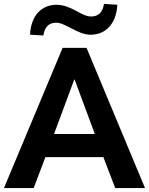

<svg xmlns="http://www.w3.org/2000/svg" viewBox="-27 -964 763 984"><path d="M145.5 0 205.6 -158.7H502.9L563.5 0H716.3L416.5 -718.8H293.9L-6.8 0ZM195.3 -782.2C201.2 -824.2 222.7 -847.7 260.7 -847.7C282.2 -847.7 300.8 -837.9 332.5 -821.8C375 -799.8 402.8 -786.1 438.5 -786.1C515.1 -786.1 569.8 -843.8 574.2 -939.5L505.9 -944.3C499.5 -902.3 478.5 -879.4 440.4 -879.4C420.4 -879.4 398.9 -887.7 365.7 -907.2C326.2 -928.2 295.9 -939.5 262.7 -939.5C186 -939.5 131.3 -883.8 127 -786.1ZM355.5 -556.2 459 -277.3H250L353.5 -556.2Z"/></svg>

Font: Winston
Style: Bold
Weight: 700
Designer: Vernon Adams, Kim Jin-seong, David Berlow, Cristiano Sobral
Foundry: The Winston Project Authors
Version: Version 3.004